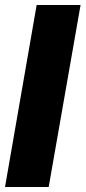

<svg xmlns="http://www.w3.org/2000/svg" viewBox="-23 -745 341 765"><path d="M-3 0 123 -725H298L171 0Z"/></svg>

Font: Archivo Condensed Black
Style: Italic
Weight: 900
Width: 3
Italic angle: -10°
Designer: Hector Gatti
Foundry: Omnibus-Type
Version: Version 2.001